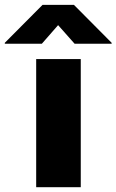

<svg xmlns="http://www.w3.org/2000/svg" viewBox="-100 -775 482 795"><path d="M49.8 -530.3H234.4V0H49.8ZM140.6 -670.9 73.2 -593.8H-80.1V-597.7L76.2 -754.9H206.1L362.3 -597.7V-593.8H209Z"/></svg>

Font: Pretendard GOV Black
Style: Regular
Weight: 900
Designer: Base glyphs from Inter by Rasmus Andersson; Hangeul glyphs from Noto Sans CJK(Source Han Sans) by Jang Soo-young and Kan
Foundry: Kil Hyung-jin
Version: Version 1.309